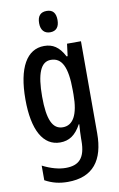

<svg xmlns="http://www.w3.org/2000/svg" viewBox="-105 -802 683 1099"><g transform="rotate(-10 236.5 -252.5)"><path d="M247 -745C211 -745 193 -724 193 -683C193 -643 213 -621 247 -621C282 -621 300 -643 300 -683C300 -723 284 -745 247 -745ZM198 -550C98 -550 40 -452 40 -267C40 -89 95 10 194 10C246 10 284 -15 316 -74H319C317 -45 315 -16 315 8V21C315 123 276 159 200 159C161 159 115 147 66 122V207C108 230 149 240 198 240C345 240 411 151 411 -5V-540H330L321 -469H315C284 -528 248 -550 198 -550ZM222 -465C286 -465 316 -408 316 -272V-247C316 -129 283 -73 224 -73C164 -73 137 -133 137 -266C137 -398 163 -465 222 -465Z"/></g></svg>

Font: Noto Sans Gujarati ExtraCondensed Medium
Style: Regular
Weight: 500
Width: 2
Designer: Jelle Bosma - Monotype Design Team, Universal Thirst
Foundry: Monotype Imaging Inc.
Version: Version 2.106